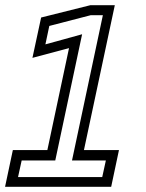

<svg xmlns="http://www.w3.org/2000/svg" viewBox="-56 -720 561 740"><path d="M-36.5 0 -6.5 -141.5H126.5L210 -534.5L69 -497L102.5 -652.5L292.5 -700H386.5L267.5 -141.5H402.5L372.5 0ZM13.5 -37.5H338L352 -101.5H221.5L340.5 -661.5H294L134 -620L119 -549L260.5 -588L157 -101.5H27.5Z"/></svg>

Font: Tourney
Style: Italic
Weight: 400
Italic angle: -12°
Version: Version 1.015